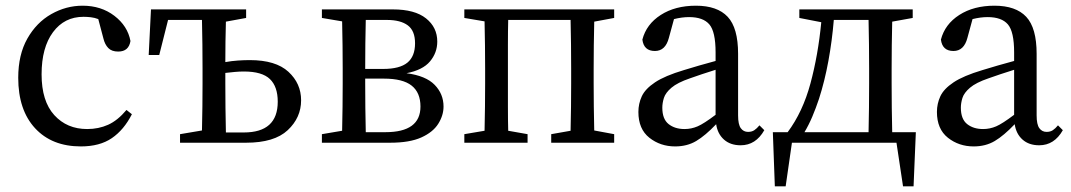

<svg xmlns="http://www.w3.org/2000/svg" viewBox="-20 -501 3758 674"><path d="M264 13Q162 13 103 -51Q44 -115 44 -228Q44 -309 76 -365.5Q108 -422 160 -451.5Q212 -481 270 -481Q335 -481 381.5 -445.5Q428 -410 438 -357Q432 -320 395 -320Q372 -320 360 -332.5Q348 -345 343 -366L325 -434Q312 -439 298.5 -440.5Q285 -442 273 -442Q206 -442 166 -388Q126 -334 126 -240Q126 -146 170.5 -97Q215 -48 286 -48Q326 -48 359.5 -63Q393 -78 424 -115L443 -100Q415 -45 372.5 -16Q330 13 264 13Z M771 -208Q771 -171 771.5 -122.5Q772 -74 773 -36H836Q955 -36 955 -144Q955 -197 927.5 -223.5Q900 -250 836 -250Q821 -250 804.5 -248.5Q788 -247 771 -245ZM502 -308 510 -468H844V-438L773 -425Q772 -394 771.5 -355Q771 -316 771 -283Q793 -287 815 -288.5Q837 -290 857 -290Q948 -290 992.5 -249Q1037 -208 1037 -149Q1037 -88 990 -44Q943 0 844 0H612V-30L689 -43Q690 -81 690.5 -127Q691 -173 691 -208V-260Q691 -296 690.5 -344.5Q690 -393 689 -431H570L539 -308Z M1262 -208Q1262 -171 1262.5 -123Q1263 -75 1264 -37H1333Q1456 -37 1456 -127Q1456 -176 1425 -200.5Q1394 -225 1328 -225H1262ZM1110 0V-30L1181 -42Q1182 -80 1182.5 -126.5Q1183 -173 1183 -208V-260Q1183 -295 1182.5 -341.5Q1182 -388 1181 -426L1110 -438V-468H1359Q1436 -468 1475.5 -436.5Q1515 -405 1515 -355Q1515 -316 1489.5 -285.5Q1464 -255 1407 -244Q1475 -235 1506 -203Q1537 -171 1537 -127Q1537 -96 1518.5 -66.5Q1500 -37 1459 -18.5Q1418 0 1350 0ZM1338 -431H1264Q1263 -395 1262.5 -347.5Q1262 -300 1262 -259H1325Q1383 -259 1410 -281Q1437 -303 1437 -349Q1437 -393 1411.5 -412Q1386 -431 1338 -431Z M1610 0V-30L1681 -42Q1682 -80 1682.5 -126.5Q1683 -173 1683 -208V-260Q1683 -295 1682.5 -341.5Q1682 -388 1681 -426L1610 -438V-468H2136V-438L2066 -425Q2065 -388 2064.5 -341.5Q2064 -295 2064 -260V-208Q2064 -173 2064.5 -127Q2065 -81 2066 -43L2136 -30V0H1915V-30L1983 -42Q1984 -80 1984.5 -126.5Q1985 -173 1985 -208V-260Q1985 -296 1984.5 -344.5Q1984 -393 1983 -431H1764Q1763 -393 1763 -344.5Q1763 -296 1763 -260V-208Q1763 -173 1763 -126.5Q1763 -80 1764 -42L1832 -30V0Z M2580 9Q2544 9 2521.5 -11Q2499 -31 2494 -65Q2456 -25 2424 -6Q2392 13 2350 13Q2298 13 2259.5 -17.5Q2221 -48 2221 -108Q2221 -137 2233 -163Q2245 -189 2279.5 -212Q2314 -235 2381 -255Q2407 -263 2434.5 -271Q2462 -279 2492 -287V-317Q2492 -390 2470 -415.5Q2448 -441 2399 -441Q2374 -441 2346 -434L2328 -368Q2316 -322 2279 -322Q2240 -322 2235 -362Q2249 -416 2299.5 -448.5Q2350 -481 2423 -481Q2498 -481 2534.5 -442Q2571 -403 2571 -312V-96Q2571 -64 2580.5 -51Q2590 -38 2606 -38Q2619 -38 2628 -44Q2637 -50 2646 -61L2663 -44Q2633 9 2580 9ZM2305 -123Q2305 -83 2327 -65.5Q2349 -48 2383 -48Q2407 -48 2429 -57.5Q2451 -67 2492 -98V-256Q2441 -240 2402 -226Q2358 -211 2337 -193Q2316 -175 2310.5 -157Q2305 -139 2305 -123Z M2855 -154Q2844 -121 2831.5 -91.5Q2819 -62 2804 -37H3029Q3030 -75 3030.5 -123Q3031 -171 3031 -208V-260Q3031 -296 3030.5 -344.5Q3030 -393 3029 -431H2907Q2901 -358 2888 -287Q2875 -216 2855 -154ZM2786 -438V-468H3184V-438L3112 -425Q3111 -388 3110.5 -341.5Q3110 -295 3110 -260V-208Q3110 -171 3110.5 -123Q3111 -75 3112 -37H3195L3187 153H3150L3127 0H2760L2738 153H2700L2693 -37H2745Q2798 -108 2825 -208Q2852 -308 2863 -423Z M3628 9Q3592 9 3569.5 -11Q3547 -31 3542 -65Q3504 -25 3472 -6Q3440 13 3398 13Q3346 13 3307.5 -17.5Q3269 -48 3269 -108Q3269 -137 3281 -163Q3293 -189 3327.5 -212Q3362 -235 3429 -255Q3455 -263 3482.5 -271Q3510 -279 3540 -287V-317Q3540 -390 3518 -415.5Q3496 -441 3447 -441Q3422 -441 3394 -434L3376 -368Q3364 -322 3327 -322Q3288 -322 3283 -362Q3297 -416 3347.5 -448.5Q3398 -481 3471 -481Q3546 -481 3582.5 -442Q3619 -403 3619 -312V-96Q3619 -64 3628.5 -51Q3638 -38 3654 -38Q3667 -38 3676 -44Q3685 -50 3694 -61L3711 -44Q3681 9 3628 9ZM3353 -123Q3353 -83 3375 -65.5Q3397 -48 3431 -48Q3455 -48 3477 -57.5Q3499 -67 3540 -98V-256Q3489 -240 3450 -226Q3406 -211 3385 -193Q3364 -175 3358.5 -157Q3353 -139 3353 -123Z"/></svg>

Font: Source Serif 4 Subhead
Style: Regular
Weight: 400
Designer: Frank Grießhammer
Foundry: Adobe Systems Incorporated
Version: Version 4.004;hotconv 1.0.117;makeotfexe 2.5.65602